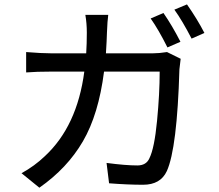

<svg xmlns="http://www.w3.org/2000/svg" viewBox="-20 -831 1017 893"><path d="M740.2 -770.5Q780.3 -712.9 819.3 -636.7L758.8 -610.4Q716.8 -694.3 680.7 -745.1ZM80.1 -25.4Q140.6 -58.6 188.5 -104.5Q338.9 -244.1 372.1 -498H218.8Q149.4 -498 101.6 -494.1V-588.9Q173.8 -583 217.8 -583H380.9Q383.8 -627.9 383.8 -678.7Q383.8 -722.7 377 -761.7H483.4Q479.5 -733.4 477.5 -680.7Q476.6 -644.5 472.7 -583H691.4Q719.7 -583 756.8 -588.9L820.3 -557.6Q817.4 -538.1 814.5 -508.8Q803.7 -140.6 755.9 -35.2Q726.6 28.3 645.5 28.3Q574.2 28.3 487.3 21.5L475.6 -73.2Q564.5 -61.5 619.1 -61.5Q660.2 -61.5 674.8 -94.7Q698.2 -141.6 710.4 -268.6Q722.7 -395.5 722.7 -498H463.9Q438.5 -298.8 365.7 -173.8Q293 -48.8 163.1 42ZM791 -786.1 849.6 -810.5Q897.5 -742.2 930.7 -677.7L871.1 -651.4Q827.1 -736.3 791 -786.1Z"/></svg>

Font: Min Sans Medium
Style: Regular
Weight: 500
Designer: Jinseong-Kim, NotoSansCJK, Nunito
Foundry: Jinseong-Kim
Version: Version 1.400;Glyphs 3.1.2 (3151)